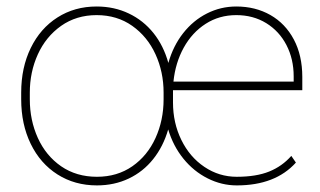

<svg xmlns="http://www.w3.org/2000/svg" viewBox="-20 -558 979 588"><path d="M509.8 -275.4V-244.1Q509.8 -181.6 535.4 -129.4Q561 -77.1 606 -46.9Q650.9 -16.6 705.1 -16.6Q764.6 -16.6 804.4 -32.7Q844.2 -48.8 872.1 -80.6L886.2 -60.1Q823.2 9.8 705.1 9.8Q658.7 9.8 616 -11.7Q573.2 -33.2 541.7 -72Q510.3 -110.8 495.1 -161.6Q480 -109.4 449.2 -70.8Q418.5 -32.2 374.3 -11.2Q330.1 9.8 276.9 9.8Q209 9.8 156.2 -23.7Q103.5 -57.1 74.2 -117.2Q44.9 -177.2 44.9 -253.9V-274.4Q44.9 -351.1 74.2 -411.1Q103.5 -471.2 156 -504.6Q208.5 -538.1 275.9 -538.1Q329.6 -538.1 374.3 -516.8Q418.9 -495.6 450 -456.8Q481 -418 495.6 -365.2Q510.3 -417.5 541 -456.5Q571.8 -495.6 613.8 -516.8Q655.8 -538.1 703.6 -538.1Q762.2 -538.1 808.1 -512Q854 -485.8 879.9 -437Q905.8 -388.2 905.8 -322.3V-281.7H509.8ZM481 -274.4Q481 -337.4 456.3 -391.6Q431.6 -445.8 385 -478.8Q338.4 -511.7 275.9 -511.7Q213.9 -511.7 167.2 -478.8Q120.6 -445.8 95.9 -391.6Q71.3 -337.4 71.3 -274.4V-253.9Q71.3 -189.9 95.9 -135.5Q120.6 -81.1 167.2 -48.8Q213.9 -16.6 276.9 -16.6Q338.9 -16.6 385.3 -48.8Q431.6 -81.1 456.3 -135.5Q481 -189.9 481 -253.9ZM511.2 -308.1H879.4V-324.2Q879.4 -377 857.4 -419.7Q835.4 -462.4 795.4 -487.1Q755.4 -511.7 703.6 -511.7Q651.4 -511.7 609.9 -485.1Q568.4 -458.5 542.7 -412.1Q517.1 -365.7 511.2 -308.1Z"/></svg>

Font: Heebo Thin
Style: Regular
Weight: 250
Designer: Oded Ezer
Foundry: Meir Sadan
Version: Version 2.001; ttfautohint (v1.5.14-ce02) -l 8 -r 50 -G 200 